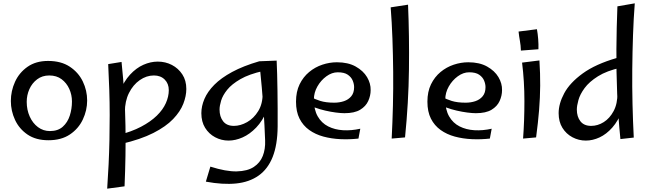

<svg xmlns="http://www.w3.org/2000/svg" viewBox="-20 -828 3897 1150"><path d="M270 12Q195 12 145 -22Q95 -56 70 -110Q45 -164 45 -223Q45 -283 70 -338Q95 -393 145 -428Q195 -463 268 -463Q346 -463 398 -428.5Q450 -394 476 -340Q502 -286 502 -226Q502 -167 476 -112Q450 -57 398.5 -22.5Q347 12 270 12ZM279 -43Q327 -43 356 -69Q385 -95 398 -135.5Q411 -176 411 -220Q411 -260 395 -295.5Q379 -331 349 -353.5Q319 -376 275 -376Q233 -376 202.5 -353Q172 -330 156 -294Q140 -258 140 -218Q140 -170 158 -130Q176 -90 207.5 -66.5Q239 -43 279 -43Z M622 302Q627 230 630.5 157Q634 84 635.5 10Q637 -64 637 -139Q637 -214 634.5 -290.5Q632 -367 628 -444L708 -457Q719 -353 724.5 -258.5Q730 -164 731.5 -74.5Q733 15 731.5 104.5Q730 194 726 288ZM707 34 689 -19Q768 -39 825 -69Q882 -99 919 -135Q956 -171 973.5 -210.5Q991 -250 991 -288Q991 -327 966.5 -351.5Q942 -376 902 -376Q857 -376 817 -348Q777 -320 752.5 -271Q728 -222 728 -157L666 -126Q672 -215 697 -278Q722 -341 759 -381Q796 -421 839 -440Q882 -459 925 -459Q971 -459 1009.5 -439Q1048 -419 1072 -382.5Q1096 -346 1096 -295Q1096 -253 1078 -206.5Q1060 -160 1017 -115Q974 -70 898.5 -31.5Q823 7 707 34Z M1213 260 1240 170Q1334 200 1398 198.5Q1462 197 1500 172Q1538 147 1554 106Q1570 65 1568 14Q1566 -30 1564 -77Q1562 -124 1558 -179.5Q1554 -235 1548 -304Q1542 -373 1533 -461L1637 -465Q1639 -430 1640 -383.5Q1641 -337 1642 -284Q1643 -231 1643 -176.5Q1643 -122 1643 -71Q1642 40 1613 112.5Q1584 185 1528.5 224Q1473 263 1394 271Q1315 279 1213 260ZM1349 14Q1306 14 1268.5 -6Q1231 -26 1208.5 -62.5Q1186 -99 1186 -150Q1186 -192 1204.5 -235.5Q1223 -279 1263.5 -320Q1304 -361 1370.5 -397Q1437 -433 1533 -461L1557 -403Q1472 -384 1420 -354Q1368 -324 1341 -290.5Q1314 -257 1304.5 -225.5Q1295 -194 1295 -172Q1295 -129 1316.5 -101.5Q1338 -74 1381 -74Q1420 -74 1460 -96.5Q1500 -119 1527 -163Q1554 -207 1553 -270L1611 -319Q1605 -230 1579 -167Q1553 -104 1514.5 -64Q1476 -24 1433 -5Q1390 14 1349 14Z M2127 2Q2073 8 2019 5.5Q1965 3 1917 -10Q1869 -23 1832 -49.5Q1795 -76 1774 -117.5Q1753 -159 1753 -219Q1753 -279 1774.5 -323Q1796 -367 1831.5 -396.5Q1867 -426 1910.5 -440.5Q1954 -455 1998 -455Q2065 -455 2110.5 -429.5Q2156 -404 2178.5 -366Q2201 -328 2200 -288Q2200 -255 2185.5 -223Q2171 -191 2137 -170.5Q2103 -150 2043 -150Q2022 -150 1991.5 -154Q1961 -158 1928.5 -165.5Q1896 -173 1867.5 -183.5Q1839 -194 1822 -207L1846 -246Q1865 -234 1898.5 -223.5Q1932 -213 1982 -213Q2013 -213 2040 -222Q2067 -231 2084 -251.5Q2101 -272 2101 -306Q2101 -325 2092.5 -345.5Q2084 -366 2063 -380.5Q2042 -395 2003 -395Q1968 -395 1935 -371Q1902 -347 1881 -310Q1860 -273 1860 -232Q1860 -171 1883 -131Q1906 -91 1945.5 -71Q1985 -51 2034.5 -48Q2084 -45 2138 -57Z M2406 -5 2326 2Q2331 -95 2333.5 -196Q2336 -297 2335 -398Q2334 -499 2330.5 -596.5Q2327 -694 2320 -784L2424 -800Q2432 -612 2429.5 -412.5Q2427 -213 2406 -5Z M2914 2Q2860 8 2806 5.5Q2752 3 2704 -10Q2656 -23 2619 -49.5Q2582 -76 2561 -117.5Q2540 -159 2540 -219Q2540 -279 2561.5 -323Q2583 -367 2618.5 -396.5Q2654 -426 2697.5 -440.5Q2741 -455 2785 -455Q2852 -455 2897.5 -429.5Q2943 -404 2965.5 -366Q2988 -328 2987 -288Q2987 -255 2972.5 -223Q2958 -191 2924 -170.5Q2890 -150 2830 -150Q2809 -150 2778.5 -154Q2748 -158 2715.5 -165.5Q2683 -173 2654.5 -183.5Q2626 -194 2609 -207L2633 -246Q2652 -234 2685.5 -223.5Q2719 -213 2769 -213Q2800 -213 2827 -222Q2854 -231 2871 -251.5Q2888 -272 2888 -306Q2888 -325 2879.5 -345.5Q2871 -366 2850 -380.5Q2829 -395 2790 -395Q2755 -395 2722 -371Q2689 -347 2668 -310Q2647 -273 2647 -232Q2647 -171 2670 -131Q2693 -91 2732.5 -71Q2772 -51 2821.5 -48Q2871 -45 2925 -57Z M3100 -525Q3099 -557 3094 -583.5Q3089 -610 3086 -639L3196 -653Q3201 -626 3203.5 -594Q3206 -562 3205 -533ZM3191 -5 3113 2Q3121 -103 3121 -222.5Q3121 -342 3107 -453L3211 -466Q3216 -387 3215.5 -315.5Q3215 -244 3209 -169.5Q3203 -95 3191 -5Z M3776 -4 3696 5Q3682 -134 3676.5 -268.5Q3671 -403 3672 -534Q3673 -665 3678 -790L3782 -808Q3775 -718 3771.5 -617.5Q3768 -517 3767 -412.5Q3766 -308 3768.5 -204.5Q3771 -101 3776 -4ZM3489 14Q3446 14 3408.5 -6Q3371 -26 3348.5 -62.5Q3326 -99 3326 -150Q3326 -207 3359.5 -269.5Q3393 -332 3470 -388Q3547 -444 3675 -481L3699 -423Q3614 -404 3561.5 -371Q3509 -338 3481.5 -300.5Q3454 -263 3444.5 -228.5Q3435 -194 3435 -172Q3435 -129 3456.5 -101.5Q3478 -74 3521 -74Q3560 -74 3596 -96.5Q3632 -119 3655.5 -163Q3679 -207 3678 -270L3736 -319Q3730 -230 3706.5 -167Q3683 -104 3647.5 -64Q3612 -24 3571 -5Q3530 14 3489 14Z"/></svg>

Font: Marhey Light
Style: Regular
Weight: 300
Designer: Nur Syamsi & Bustanul Arifin
Foundry: Namelatype
Version: Version 1.000